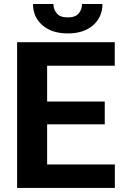

<svg xmlns="http://www.w3.org/2000/svg" viewBox="-20 -917 602 937"><path d="M210 -114.3V-310.1H491.2V-421.4H210V-596.2H540V-710.9H63.5V0H540.5V-114.3ZM380.4 -897.5C380.4 -880.4 375 -865.2 364.7 -852.1C354 -838.9 335.9 -832 311 -832C285.2 -832 267.1 -838.9 256.8 -852.1C246.1 -865.2 240.7 -880.4 240.7 -897.5H141.1C141.1 -855 156.2 -820.8 187 -793.9C217.8 -767.1 258.8 -753.9 311 -753.9C362.8 -753.9 403.8 -767.1 434.6 -793.9C464.8 -820.8 480 -855 480 -897.5Z"/></svg>

Font: Vazirmatn
Style: Bold
Weight: 700
Designer: Saber Rastikerdar
Foundry: Saber Rastikerdar
Version: Version 33.003